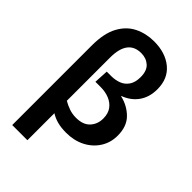

<svg xmlns="http://www.w3.org/2000/svg" viewBox="-277 -836 1136 1136"><g transform="rotate(45 291.0 -268.0)"><path d="M62 204V-462Q62 -564 95.5 -625Q129 -686 184.5 -713Q240 -740 306 -740Q401 -740 460.5 -691Q520 -642 520 -553Q520 -488 488 -442Q456 -396 397 -374V-372Q461 -357 504.5 -313.5Q548 -270 548 -193Q548 -134 518 -87.5Q488 -41 436.5 -15Q385 11 320 11Q277 11 245.5 2.5Q214 -6 189 -22V204ZM189 -487V-126Q213 -112 240 -102.5Q267 -93 298 -93Q357 -93 386.5 -125Q416 -157 416 -204Q416 -246 396.5 -272.5Q377 -299 344.5 -312Q312 -325 274 -325H229L234 -415H272Q305 -415 334 -426Q363 -437 381 -463.5Q399 -490 399 -534Q399 -587 371 -612Q343 -637 301 -637Q189 -637 189 -487Z"/></g></svg>

Font: Murecho Medium
Style: Regular
Weight: 500
Designer: Neil Summerour
Foundry: Positype
Version: Version 1.010; ttfautohint (v1.8.3)